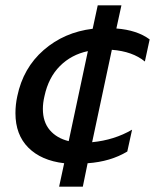

<svg xmlns="http://www.w3.org/2000/svg" viewBox="-20 -600 587 721"><path d="M221 13Q135 3 86.5 -45.5Q38 -94 38 -175Q38 -207 45 -239Q67 -345 144 -412Q221 -479 328 -492L347 -580H436L417 -493Q495 -487 542 -452L524 -369Q478 -407 400 -413L326 -66Q409 -74 476 -113L458 -31Q395 7 309 13L291 101H202ZM310 -408Q248 -395 205 -352Q162 -309 147 -239Q141 -214 141 -191Q141 -142 167 -111.5Q193 -81 238 -70Z"/></svg>

Font: Prompt
Style: Italic
Weight: 400
Italic angle: -12°
Designer: Katatrad Team
Foundry: CadsonDemak
Version: Version 1.001